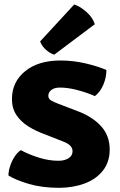

<svg xmlns="http://www.w3.org/2000/svg" viewBox="-20 -842 546 876"><path d="M18.5 -41.5Q18.5 -60.5 26 -83.8Q33.5 -107 46.5 -127Q59.5 -147 75 -157Q112 -137 157.5 -122.8Q203 -108.5 246.5 -108.5Q274.5 -108.5 292.8 -120Q311 -131.5 311 -152.5Q311 -166 300.5 -177.2Q290 -188.5 264 -198L181 -230.5Q142.5 -244.5 109 -265.5Q75.5 -286.5 55 -317Q34.5 -347.5 34.5 -390Q34.5 -468 94.5 -517Q154.5 -566 256 -566Q313.5 -566 370.2 -552.8Q427 -539.5 465.5 -522.5Q465.5 -488.5 451.5 -455.5Q437.5 -422.5 413 -403.5Q376 -420 332.5 -431.2Q289 -442.5 254 -442.5Q228 -442.5 214.2 -431.5Q200.5 -420.5 200.5 -405Q200.5 -390.5 214 -383Q227.5 -375.5 247.5 -368L330 -336.5Q399 -311.5 439.8 -267.8Q480.5 -224 480.5 -160Q480.5 -103.5 450.2 -64.5Q420 -25.5 367.8 -5.5Q315.5 14.5 250 15Q172 15 111.2 -3Q50.5 -21 18.5 -41.5ZM318.5 -821.5Q346 -813 374.8 -787.2Q403.5 -761.5 412.5 -731.5L227.5 -592.5Q208 -598.5 189.5 -615Q171 -631.5 163 -653Z"/></svg>

Font: Signika SC
Style: Bold
Weight: 700
Designer: Anna Giedryś
Foundry: Anna Giedryś
Version: Version 2.000; ttfautohint (v1.8.3) -l 8 -r 50 -G 200 -x 9 -